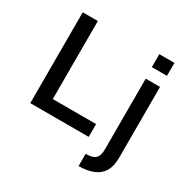

<svg xmlns="http://www.w3.org/2000/svg" viewBox="-191 -854 1201 1221"><g transform="rotate(30 410.0 -243.5)"><path d="M79 0V-667H190V-94H508V0ZM545 193V103Q581 103 601 94Q621 85 629 65Q637 45 637 16V-502H742V18Q742 81 718.5 119.5Q695 158 650.5 175.5Q606 193 545 193ZM634 -585V-680H745V-585Z"/></g></svg>

Font: Maven Pro Medium
Style: Regular
Weight: 500
Designer: Joe Prince
Foundry: Joe Prince
Version: Version 2.103